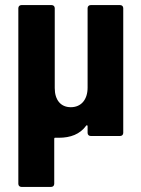

<svg xmlns="http://www.w3.org/2000/svg" viewBox="-20 -534 555 754"><path d="M324 -502V-190C324 -143 299 -113 258 -113C218 -113 195 -142 195 -188V-502C195 -509 190 -514 183 -514H64C57 -514 52 -509 52 -502V188C52 195 57 200 64 200H181C188 200 193 195 193 188V11C193 8 195 6 198 7C203 7 207 7 211 7C257 7 294 -7 318 -40C321 -44 324 -42 324 -38V-12C324 -5 329 0 336 0H452C459 0 464 -5 464 -12V-502C464 -509 459 -514 452 -514H336C329 -514 324 -509 324 -502Z"/></svg>

Font: Barlow Semi Condensed
Style: Bold
Weight: 700
Width: 4
Designer: Jeremy Tribby
Foundry: Tribby Type
Version: Version 1.422;hotconv 1.0.109;makeotfexe 2.5.65596